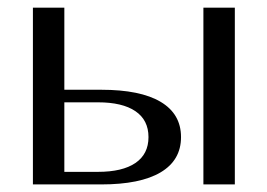

<svg xmlns="http://www.w3.org/2000/svg" viewBox="-20 -487 706 507"><path d="M149.9 -33.2H238.8Q303.2 -33.2 337.6 -56.6Q372.1 -80.1 372.1 -125Q372.1 -169.9 337.6 -193.4Q303.2 -216.8 238.8 -216.8H149.9ZM66.9 -466.8H149.9V-250H247.1Q350.6 -250 404.3 -218Q458 -186 458 -125Q458 -64 404.3 -32Q350.6 0 247.1 0H66.9ZM517.1 -466.8H600.1V0H517.1Z"/></svg>

Font: Resagokr
Style: Regular
Weight: 500
Designer: gluk
Foundry: gluk
Version: Version 0.95